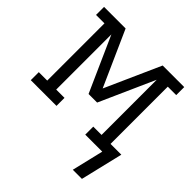

<svg xmlns="http://www.w3.org/2000/svg" viewBox="-188 -670 982 982"><g transform="rotate(45 303.5 -179.0)"><path d="M486 172 527 0H404V-58H464V-457L331 -159H269L136 -457V-58H196V0H10V-58H71V-472H10V-530H166L300 -230L434 -530H590V-472H529V-58H607L552 172Z"/></g></svg>

Font: Iosevka Curly Slab LtEx
Style: Regular
Weight: 300
Width: 7
Monospace: yes
Designer: Belleve Invis
Foundry: Belleve Invis
Version: Version 11.1.0; ttfautohint (v1.8.3)